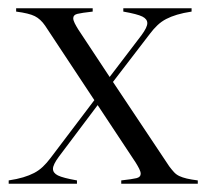

<svg xmlns="http://www.w3.org/2000/svg" viewBox="-20 -444 500 464"><path d="M389 -42Q395 -34 400.5 -28Q406 -22 413.5 -18.5Q421 -15 431.5 -12.5Q442 -10 458 -8V0H273V-8Q300 -11 310 -13.5Q320 -16 320 -24Q320 -29 316.5 -36Q313 -43 308 -51L216 -190L122 -65Q108 -46 108 -36Q108 -26 120 -20Q132 -14 166 -8V0H1V-8Q21 -11 36 -15.5Q51 -20 62.5 -26Q74 -32 83.5 -41Q93 -50 102 -62L208 -202L89 -382Q78 -398 64 -405Q50 -412 19 -416V-424H204V-416Q177 -413 167 -410.5Q157 -408 157 -400Q157 -395 160.5 -388Q164 -381 169 -373L245 -258L322 -359Q336 -378 336 -388Q336 -398 324 -404Q312 -410 278 -416V-424H443V-416Q423 -413 408 -408.5Q393 -404 381.5 -398Q370 -392 360.5 -383Q351 -374 342 -362L253 -246Z"/></svg>

Font: Libre Caslon Display
Style: Regular
Weight: 400
Designer: Pablo Impallari, Rodrigo Fuenzalida
Foundry: Pablo Impallari, Rodrigo Fuenzalida
Version: Version 1.002; ttfautohint (v1.5)